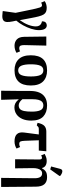

<svg xmlns="http://www.w3.org/2000/svg" viewBox="1080 -1934 1091 3298"><g transform="rotate(90 1625.0 -285.5)"><path d="M186 215 166 212 197 -8Q171 -136 153.5 -220Q136 -304 125 -353Q114 -402 105 -425.5Q96 -449 87 -455.5Q78 -462 64 -462Q54 -462 45 -458.5Q36 -455 22 -447L-4 -508Q18 -525 50 -534Q82 -543 110 -543Q153 -543 180.5 -530.5Q208 -518 226 -488.5Q244 -459 258 -406Q272 -353 286.5 -273Q301 -193 323 -80Q377 -157 403.5 -228Q430 -299 430 -356Q430 -392 417 -414Q404 -436 384 -447Q364 -458 343 -461Q343 -508 363.5 -526Q384 -544 411 -544Q453 -544 473.5 -509Q494 -474 494 -409Q494 -347 471 -275.5Q448 -204 411 -137Q374 -70 331 -20Q347 47 353 96Q359 145 347 175Q335 205 297 215Q259 225 186 215Z M762 10Q696 10 653.5 -29.5Q611 -69 609 -155L604 -536H760L751 -164Q750 -115 761 -93Q772 -71 807 -71Q823 -71 836 -75.5Q849 -80 858 -86L884 -25Q865 -11 832 -0.5Q799 10 762 10Z M1184 10Q1064 10 995 -59.5Q926 -129 926 -270Q926 -411 992 -480Q1058 -549 1187 -549Q1307 -549 1376 -480Q1445 -411 1445 -270Q1445 -129 1378.5 -59.5Q1312 10 1184 10ZM1186 -53Q1244 -53 1267 -108.5Q1290 -164 1290 -270Q1290 -377 1266.5 -431Q1243 -485 1185 -485Q1127 -485 1104 -431Q1081 -377 1081 -270Q1081 -164 1104.5 -108.5Q1128 -53 1186 -53Z M1535 240 1539 -122V-263Q1539 -350 1565.5 -414Q1592 -478 1647.5 -513.5Q1703 -549 1788 -549Q1908 -549 1978 -483.5Q2048 -418 2048 -278Q2048 -189 2019.5 -124Q1991 -59 1939.5 -23.5Q1888 12 1819 12Q1782 12 1749 -5Q1716 -22 1684 -62H1682L1691 240ZM1786 -62Q1825 -62 1848.5 -83Q1872 -104 1883 -153.5Q1894 -203 1894 -287Q1894 -382 1870.5 -433.5Q1847 -485 1788 -485Q1747 -485 1723.5 -461.5Q1700 -438 1690.5 -397Q1681 -356 1681 -303V-125Q1705 -95 1731.5 -78.5Q1758 -62 1786 -62Z M2406 10Q2231 10 2253 -155L2286 -407H2194Q2172 -407 2161 -400.5Q2150 -394 2129 -372L2086 -386Q2104 -472 2140.5 -504Q2177 -536 2236 -536H2575L2563 -407H2386L2395 -164Q2397 -115 2406.5 -93Q2416 -71 2451 -71Q2467 -71 2480 -75.5Q2493 -80 2502 -86L2528 -25Q2509 -11 2476 -0.5Q2443 10 2406 10Z M3032 240 3038 -329Q3039 -394 3019 -429Q2999 -464 2955 -464Q2922 -464 2902 -442.5Q2882 -421 2873 -385.5Q2864 -350 2864 -309L2868 0H2712L2716 -415Q2716 -443 2707 -452.5Q2698 -462 2688 -462Q2668 -462 2646 -447L2620 -508Q2642 -520 2672.5 -531.5Q2703 -543 2742 -543Q2766 -543 2790.5 -536.5Q2815 -530 2835 -512.5Q2855 -495 2863 -462H2868Q2889 -501 2912.5 -519.5Q2936 -538 2963.5 -543.5Q2991 -549 3022 -549Q3099 -549 3140.5 -503Q3182 -457 3183 -356L3188 240ZM2886 -603 2836 -619 2877 -774Q2888 -815 2923.5 -811Q2959 -807 2999 -774V-762Z"/></g></svg>

Font: NotoSerif-Bold
Style: Regular
Weight: 700
Designer: Monotype Design Team
Foundry: Monotype Imaging Inc.
Version: Version 2.007; ttfautohint (v1.8) -l 8 -r 50 -G 200 -x 14 -D